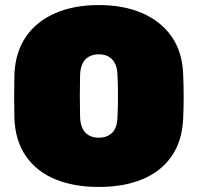

<svg xmlns="http://www.w3.org/2000/svg" viewBox="-20 -730 782 760"><path d="M371 10Q273 10 199.5 -20Q126 -50 83.5 -110.5Q41 -171 37 -260Q36 -301 36 -347Q36 -393 37 -436Q41 -524 83 -585Q125 -646 199 -678Q273 -710 371 -710Q469 -710 543 -678Q617 -646 659.5 -585Q702 -524 705 -436Q707 -393 707 -347Q707 -301 705 -260Q701 -171 658.5 -110.5Q616 -50 542.5 -20Q469 10 371 10ZM371 -185Q404 -185 424 -204.5Q444 -224 445 -266Q447 -309 447 -351Q447 -393 445 -434Q444 -462 434.5 -480Q425 -498 409 -506.5Q393 -515 371 -515Q350 -515 333.5 -506.5Q317 -498 307.5 -480Q298 -462 297 -434Q296 -393 296 -351Q296 -309 297 -266Q299 -224 318.5 -204.5Q338 -185 371 -185Z"/></svg>

Font: Rubik Light Black
Style: Regular
Weight: 900
Version: Version 2.104